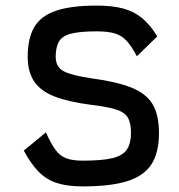

<svg xmlns="http://www.w3.org/2000/svg" viewBox="-20 -652 640 686"><path d="M275 14Q221 14 183.5 2Q146 -10 118 -38.5Q90 -67 65 -114L144 -179Q162 -139 178 -117Q194 -95 216.5 -86.5Q239 -78 275 -78Q345 -78 382 -87Q419 -96 433.5 -118Q448 -140 448 -177Q448 -214 436 -233Q424 -252 392.5 -261.5Q361 -271 302 -278Q225 -288 175.5 -307Q126 -326 102.5 -360.5Q79 -395 79 -449Q79 -516 103 -556Q127 -596 181 -614Q235 -632 325 -632Q382 -632 420.5 -621.5Q459 -611 488 -587Q517 -563 542 -522L469 -451Q450 -487 432.5 -506Q415 -525 390.5 -532.5Q366 -540 325 -540Q267 -540 235 -532Q203 -524 191 -504Q179 -484 179 -449Q179 -412 208.5 -397Q238 -382 308 -372Q397 -360 449.5 -339Q502 -318 525 -280Q548 -242 548 -177Q548 -107 521.5 -65.5Q495 -24 435.5 -5Q376 14 275 14Z"/></svg>

Font: Victor Mono
Style: Bold
Weight: 700
Monospace: yes
Designer: Rune Bjørnerås
Version: Version 1.561;gftools[0.9.30]